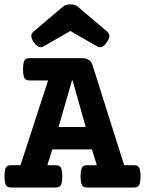

<svg xmlns="http://www.w3.org/2000/svg" viewBox="-25 -840 649 860"><path d="M389.6 -547.9 531.2 -100.1H573.7Q585.4 -100.1 591.8 -96.2Q598.1 -92.3 601.3 -81.5Q604.5 -70.8 604.5 -50.3Q604.5 -29.8 601.3 -19Q598.1 -8.3 591.8 -4.2Q585.4 0 573.7 0H366.7Q355 0 348.6 -4.2Q342.3 -8.3 339.1 -19Q335.9 -29.8 335.9 -50.3Q335.9 -70.8 339.1 -81.5Q342.3 -92.3 348.6 -96.2Q355 -100.1 366.7 -100.1H408.7L386.7 -170.9H209L187 -100.1H223.1Q234.9 -100.1 241.2 -96.2Q247.6 -92.3 250.7 -81.5Q253.9 -70.8 253.9 -50.3Q253.9 -29.8 250.7 -19Q247.6 -8.3 241.2 -4.2Q234.9 0 223.1 0H25.9Q14.2 0 7.8 -4.2Q1.5 -8.3 -1.7 -19Q-4.9 -29.8 -4.9 -50.3Q-4.9 -70.8 -1.7 -81.5Q1.5 -92.3 7.8 -96.2Q14.2 -100.1 25.9 -100.1H66.9L190.4 -479.5H108.9Q97.2 -479.5 90.8 -483.6Q84.5 -487.8 81.3 -498.5Q78.1 -509.3 78.1 -529.8Q78.1 -550.3 81.3 -561Q84.5 -571.8 90.8 -575.7Q97.2 -579.6 108.9 -579.6H340.3Q359.9 -579.6 372.1 -572Q384.3 -564.5 389.6 -547.9ZM297.4 -479.5 237.3 -271H358.9L300.3 -479.5ZM324.7 -809.1 454.1 -699.2Q464.8 -689.9 464.8 -678.7Q464.8 -666.5 452.6 -649.4Q438 -628.4 423.3 -628.4Q415.5 -628.4 407.2 -633.8L290 -701.2L172.9 -633.8Q164.6 -628.4 156.7 -628.4Q142.1 -628.4 127.4 -649.4Q115.2 -666.5 115.2 -678.7Q115.2 -689.9 126 -699.2L255.4 -809.1Q262.2 -814.9 269.8 -817.6Q277.3 -820.3 290 -820.3Q302.7 -820.3 310.3 -817.6Q317.9 -814.9 324.7 -809.1Z"/></svg>

Font: Courier Prime
Style: Bold
Weight: 700
Designer: Alan Dague-Greene, Quote-Unquote Apps
Foundry: Quote-Unquote Apps
Version: Version 3.018